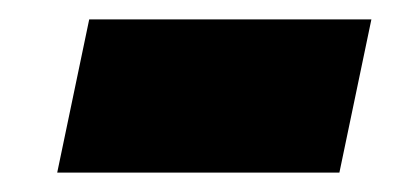

<svg xmlns="http://www.w3.org/2000/svg" viewBox="-20 -383 421 198"><path d="M39 -205 72 -363H363L330 -205Z"/></svg>

Font: Saira Black
Style: Italic
Weight: 900
Italic angle: -12°
Designer: Hector Gatti with collaboration of the Omnibus-Type team
Foundry: Omnibus-Type
Version: Version 1.100; ttfautohint (v1.8.3)